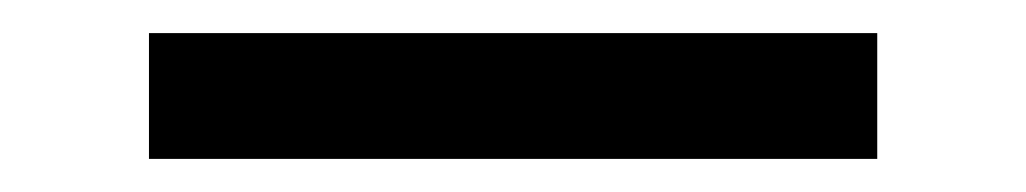

<svg xmlns="http://www.w3.org/2000/svg" viewBox="-20 -20 620 116"><path d="M70 76H510V0H70Z"/></svg>

Font: Glegoo
Style: Bold
Weight: 700
Version: Version 2.0.1; ttfautohint (v0.9) -r 48 -G 60